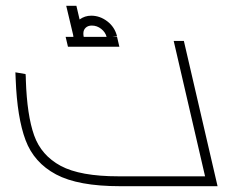

<svg xmlns="http://www.w3.org/2000/svg" viewBox="-20 -641 801 661"><path d="M729 0H393Q249 0 173 -40.5Q97 -81 68 -158.5Q39 -236 34 -368L33 -392L68 -386Q69 -378 69 -365Q73 -244 97.5 -175Q122 -106 189 -70Q256 -34 388 -34H686L578 -500H613ZM391 -480H214L206 -514H233Q232 -516 232 -520L208 -621H243L254 -574Q272 -587 294 -587Q324 -587 349.5 -567.5Q375 -548 383 -516L366 -514H383ZM268 -514H347Q343 -530 328.5 -541.5Q314 -553 296 -553Q283 -553 275 -545.5Q267 -538 267 -526Q267 -519 268 -516Z"/></svg>

Font: Cairo ExtraLight
Style: Italic
Weight: 275
Italic angle: -13°
Designer: Mohamed Gaber, Accademia di Belle Arti di Urbino and others
Foundry: Kief Type Foundry, Accademia di Belle Arti di Urbino and others
Version: Version 3.011